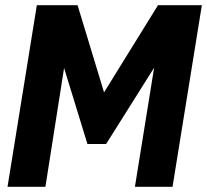

<svg xmlns="http://www.w3.org/2000/svg" viewBox="-20 -720 798 740"><path d="M9 0 122 -700H279L381 -364L589 -700H758L645 0H500L574 -459L389 -165H317L227 -458L155 0Z"/></svg>

Font: Georama ExtraCondensed Thin
Style: Bold Italic
Weight: 700
Italic angle: -9°
Version: Version 1.001